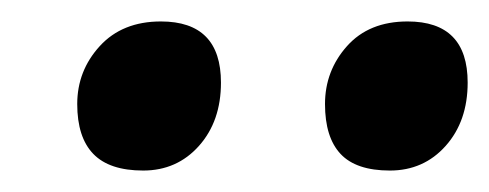

<svg xmlns="http://www.w3.org/2000/svg" viewBox="-20 -745 456 179"><path d="M130 -725Q186 -725 186 -668Q186 -632 165.5 -609Q145 -586 113.5 -586Q82 -586 67 -601.5Q52 -617 52 -648Q52 -679 73 -702Q94 -725 130 -725ZM360 -725Q416 -725 416 -668Q416 -632 395.5 -609Q375 -586 343.5 -586Q312 -586 297.5 -601.5Q283 -617 283 -648Q283 -679 303.5 -702Q324 -725 360 -725Z"/></svg>

Font: Andada
Style: Bold Italic
Weight: 700
Italic angle: -8.29999°
Designer: Carolina Giovagnoli
Foundry: Carolina Giovagnoli
Version: Version 1.003